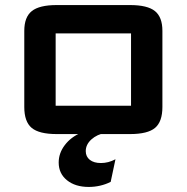

<svg xmlns="http://www.w3.org/2000/svg" viewBox="-20 -525 738 759"><path d="M76 -102V-403Q76 -457.5 105.8 -481.2Q135.5 -505 204 -505H494Q563 -505 592.5 -481.2Q622 -457.5 622 -403V-102Q622 -44 593 -19.5Q564 5 494 5H204Q134.5 5 105.2 -19.5Q76 -44 76 -102ZM200 -107Q200 -107 200 -107Q200 -107 200 -107H498Q498 -107 498 -107Q498 -107 498 -107V-393Q498 -393 498 -393Q498 -393 498 -393H200Q200 -393 200 -393Q200 -393 200 -393ZM398 0Q363.5 6 341.2 26.2Q319 46.5 319 72.5Q319 94 335 106.8Q351 119.5 379 119.5Q393.5 119.5 408 115.8Q422.5 112 436.5 104.5L417.5 194Q397.5 204 375.5 209Q353.5 214 331 214Q277.5 214 244.8 187.5Q212 161 212 117.5Q212 80.5 236 48.8Q260 17 300 0Z"/></svg>

Font: Science Gothic
Style: Regular
Weight: 400
Designer: Thomas Phinney, Vassil Kateliev, Brandon Buerkle
Foundry: Font Detective LLC
Version: Version 1.018